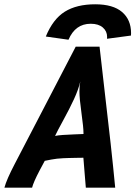

<svg xmlns="http://www.w3.org/2000/svg" viewBox="-54 -861 621 881"><path d="M362.3 -752Q291.5 -752 260.3 -678.7L156.2 -693.4Q189 -773.4 243.4 -807.4Q297.9 -841.3 382.8 -841.3Q464.8 -841.3 506.1 -805.9Q547.4 -770.5 547.4 -708.5Q547.4 -707 547.1 -703.4Q546.9 -699.7 546.9 -697.8L437 -683.1Q437.5 -686 437.5 -691.4Q437.5 -717.8 417.7 -734.9Q397.9 -752 362.3 -752ZM329.1 -246.1V-249.5Q329.1 -276.4 319.8 -342.5Q310.5 -408.7 310.5 -441.9Q310.5 -467.8 314.5 -487.3Q306.2 -450.7 285.4 -405.8Q264.6 -360.8 236.3 -309.3Q208 -257.8 198.7 -237.3Q212.4 -240.2 234.1 -241.7Q255.9 -243.2 286.6 -244.4Q317.4 -245.6 329.1 -246.1ZM293.5 -647H402.8Q410.6 -574.7 426 -443.8Q441.4 -313 453.4 -205.1Q465.3 -97.2 474.6 0H339.8Q337.9 -22 334.2 -67.9Q330.6 -113.8 328.6 -137.2Q317.4 -137.2 294.4 -136.7Q271.5 -136.2 262.2 -136Q252.9 -135.7 235.6 -135Q218.3 -134.3 207.3 -132.8Q196.3 -131.3 181.4 -128.9Q166.5 -126.5 151.4 -123L127.9 -79.1Q99.6 -25.4 93.3 0H-33.7Q-23.9 -37.1 13.7 -108.9Q60.5 -198.7 153.8 -378.2Q247.1 -557.6 293.5 -647Z"/></svg>

Font: Fantasque Sans Mono
Style: Bold Italic
Weight: 700
Italic angle: -11°
Monospace: yes
Designer: Jany Belluz
Version: Version 1.7.1